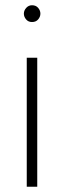

<svg xmlns="http://www.w3.org/2000/svg" viewBox="-20 -712 244 732"><path d="M122 -492V0H82V-492ZM102 -628Q88 -628 79.5 -638Q71 -648 71 -660Q71 -672 80 -682Q89 -692 102 -692Q117 -692 125.5 -682Q134 -672 134 -660Q134 -648 125.5 -638Q117 -628 102 -628Z"/></svg>

Font: Livvic ExtraLight
Style: Regular
Weight: 275
Designer: Jacques Le Bailly, Baron von Fonthausen
Version: Version 1.001; ttfautohint (v1.8.2)